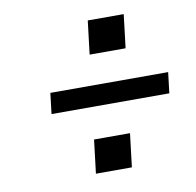

<svg xmlns="http://www.w3.org/2000/svg" viewBox="-61 -618 623 610"><g transform="rotate(-10 250.0 -313.0)"><path d="M475 -282 483 -349H103L95 -282ZM363 -447 376 -555H260L247 -447ZM317 -71 330 -179H214L201 -71Z"/></g></svg>

Font: Gamestation Text
Style: Italic
Weight: 400
Designer: Jonas Hecksher
Foundry: Jonas Hecksher, Playtypeª, e-types AS
Version: Version 1.003